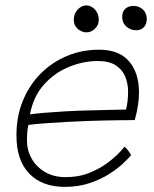

<svg xmlns="http://www.w3.org/2000/svg" viewBox="-20 -724 586 730"><path d="M478 -133Q468.5 -122 447.5 -102.2Q426.5 -82.5 394.8 -62.2Q363 -42 320.8 -27.8Q278.5 -13.5 226.5 -13.5Q140 -13.5 91.2 -64Q42.5 -114.5 42.5 -209.5Q42.5 -281 66.8 -340.5Q91 -400 134 -443.5Q177 -487 234 -511Q291 -535 357 -535Q433 -535 470.8 -490.8Q508.5 -446.5 508.5 -373Q508.5 -348 504.5 -322.8Q500.5 -297.5 492.5 -267.5Q489 -267.5 471.8 -267.2Q454.5 -267 428.5 -266.8Q402.5 -266.5 372.8 -265.8Q343 -265 314.5 -264Q278.5 -263 233.5 -260.5Q188.5 -258 148.5 -255Q108.5 -252 88 -249Q82.5 -225.5 82.5 -190.5Q82.5 -152.5 100.5 -120.8Q118.5 -89 151.5 -69.8Q184.5 -50.5 229.5 -50.5Q280 -50.5 320.5 -67Q361 -83.5 390.2 -105.8Q419.5 -128 435.8 -146Q452 -164 454 -166.5Q456.5 -164 460.2 -159.8Q464 -155.5 468 -150.5Q472 -145.5 474.8 -141Q477.5 -136.5 478 -133ZM94 -289Q111 -292 146.8 -295Q182.5 -298 230 -300.8Q277.5 -303.5 329 -304.5Q359.5 -305.5 388.2 -306Q417 -306.5 436.8 -307Q456.5 -307.5 459 -307.5Q463 -321 465 -339.5Q467 -358 467 -375.5Q467 -405 456.5 -431.8Q446 -458.5 420.8 -475.2Q395.5 -492 351 -492Q296.5 -492 241.8 -469.5Q187 -447 146.8 -402Q106.5 -357 94 -289ZM309 -601Q291 -601 275.8 -614Q260.5 -627 260.5 -648.5Q260.5 -672 275.5 -687.8Q290.5 -703.5 308 -703.5Q326.5 -703.5 341 -687.8Q355.5 -672 355.5 -649Q355.5 -628.5 341 -614.8Q326.5 -601 309 -601ZM497 -609Q476 -609 460.2 -623.2Q444.5 -637.5 444.5 -659.5Q444.5 -680.5 456.8 -691Q469 -701.5 487.5 -701.5Q508.5 -701.5 523.2 -688Q538 -674.5 538 -652.5Q538 -638.5 532.8 -628.8Q527.5 -619 518.5 -614Q509.5 -609 497 -609Z"/></svg>

Font: Grandstander Thin Thin
Style: Italic
Weight: 250
Italic angle: -15°
Version: Version 1.200